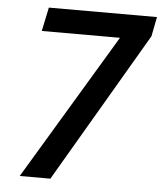

<svg xmlns="http://www.w3.org/2000/svg" viewBox="-52 -759 679 805"><g transform="rotate(5 288.0 -357.0)"><path d="M61 0 429.2 -613.8H100.1L121.1 -713.9H576.2L560.1 -631.8L189.9 0Z"/></g></svg>

Font: f52537652928320   
Style: Italic
Weight: 600
Italic angle: -12°
Foundry: Ascender Corporation
Version: Version 1.10